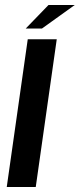

<svg xmlns="http://www.w3.org/2000/svg" viewBox="-20 -748 319 768"><path d="M7 0 91 -591H207L123 0ZM83 -634 174 -728H279L148 -634Z"/></svg>

Font: Alumni Sans Thin
Style: Bold Italic
Weight: 700
Italic angle: -8°
Version: Version 1.016